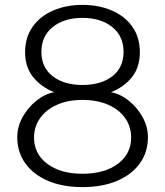

<svg xmlns="http://www.w3.org/2000/svg" viewBox="-20 -753 674 784"><path d="M316.5 -733Q383.5 -733 436.5 -710.2Q489.5 -687.5 520.2 -644.2Q551 -601 551 -539.5Q551 -478.5 518.8 -438Q486.5 -397.5 433 -376.5Q471.5 -369.5 506 -341.8Q540.5 -314 562.2 -274.8Q584 -235.5 584 -193Q584 -131.5 551 -85.8Q518 -40 458 -14.5Q398 11 316.5 11Q236 11 176.2 -14.5Q116.5 -40 83.5 -85.8Q50.5 -131.5 50.5 -193Q50.5 -235.5 72.2 -274.8Q94 -314 128.5 -341.8Q163 -369.5 201 -376.5Q148.5 -397.5 115.5 -438Q82.5 -478.5 82.5 -539.5Q82.5 -601 113.5 -644.2Q144.5 -687.5 197.5 -710.2Q250.5 -733 316.5 -733ZM316.5 -406Q392.5 -406 438.5 -441.5Q484.5 -477 484.5 -541.5Q484.5 -605.5 438 -642.8Q391.5 -680 316.5 -680Q242 -680 195.5 -642.8Q149 -605.5 149 -541.5Q149 -477 195.5 -441.5Q242 -406 316.5 -406ZM316.5 -43.5Q407 -43.5 461.2 -84Q515.5 -124.5 515.5 -191.5Q515.5 -236 491 -270.8Q466.5 -305.5 421.8 -325.2Q377 -345 316.5 -345Q257 -345 212.8 -325.2Q168.5 -305.5 143.8 -270.8Q119 -236 119 -191.5Q119 -124.5 173.2 -84Q227.5 -43.5 316.5 -43.5Z"/></svg>

Font: Public Sans Thin ExtraLight
Style: Regular
Weight: 250
Version: Version 1.007